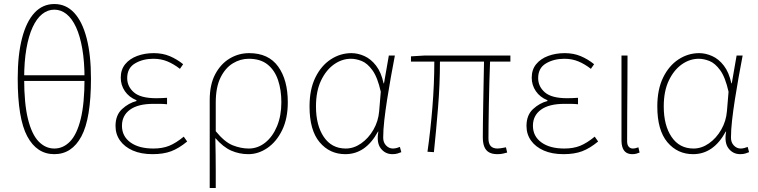

<svg xmlns="http://www.w3.org/2000/svg" viewBox="-20 -754 3764 954"><path d="M250 12Q163 12 115.5 -76.5Q68 -165 68 -364Q68 -481 89.5 -564Q111 -647 151.5 -690.5Q192 -734 250 -734Q308 -734 348.5 -690.5Q389 -647 410.5 -564Q432 -481 432 -364Q432 -165 384.5 -76.5Q337 12 250 12ZM250 -16Q294 -16 328 -51Q362 -86 381 -162.5Q400 -239 400 -364Q400 -447 389 -511Q378 -575 358 -618.5Q338 -662 310.5 -684Q283 -706 250 -706Q217 -706 189.5 -684Q162 -662 142 -618.5Q122 -575 111 -511Q100 -447 100 -364Q100 -239 119 -162.5Q138 -86 172 -51Q206 -16 250 -16ZM86 -352V-380H414V-352Z M738 12Q681 12 640 -6Q599 -24 576.5 -55.5Q554 -87 554 -128Q554 -182 586.5 -212Q619 -242 658 -252V-256Q621 -271 600.5 -301Q580 -331 580 -368Q580 -408 602 -435Q624 -462 661.5 -476Q699 -490 744 -490Q788 -490 823.5 -475Q859 -460 890 -435L874 -412Q843 -436 811.5 -449Q780 -462 742 -462Q690 -462 651 -439Q612 -416 612 -366Q612 -324 645.5 -295Q679 -266 756 -266Q770 -266 780.5 -266.5Q791 -267 810 -268V-236Q789 -238 774 -238Q759 -238 742 -238Q666 -238 626 -209Q586 -180 586 -129Q586 -77 628 -46.5Q670 -16 742 -16Q787 -16 820.5 -29.5Q854 -43 893 -75L910 -51Q869 -17 830.5 -2.5Q792 12 738 12Z M1022 180V-257Q1022 -334 1049.5 -385.5Q1077 -437 1121.5 -463.5Q1166 -490 1218 -490Q1314 -490 1362 -423.5Q1410 -357 1410 -246Q1410 -165 1382 -107.5Q1354 -50 1309 -19Q1264 12 1214 12Q1169 12 1129 -5.5Q1089 -23 1050 -68Q1051 -20 1051.5 18Q1052 56 1052 94Q1052 132 1052 180ZM1216 -16Q1261 -16 1298 -45.5Q1335 -75 1356.5 -127Q1378 -179 1378 -246Q1378 -307 1361.5 -356Q1345 -405 1309.5 -433.5Q1274 -462 1216 -462Q1174 -462 1136.5 -439Q1099 -416 1075.5 -368Q1052 -320 1052 -244V-102Q1096 -48 1136.5 -32Q1177 -16 1216 -16Z M1696 12Q1618 12 1568 -47.5Q1518 -107 1518 -225Q1518 -310 1547 -369Q1576 -428 1623.5 -459Q1671 -490 1726 -490Q1758 -490 1790.5 -475.5Q1823 -461 1848.5 -428Q1874 -395 1886 -340H1888L1912 -478H1942Q1932 -426 1922 -370Q1912 -314 1903.5 -259.5Q1895 -205 1889.5 -156.5Q1884 -108 1884 -70Q1884 -46 1898.5 -31Q1913 -16 1932 -16Q1941 -16 1950.5 -18.5Q1960 -21 1967 -24L1974 2Q1967 5 1956 8.5Q1945 12 1930 12Q1894 12 1872 -16.5Q1850 -45 1860 -100H1858Q1797 12 1696 12ZM1698 -16Q1738 -16 1774.5 -41.5Q1811 -67 1835.5 -109.5Q1860 -152 1864 -202L1872 -298Q1856 -370 1830.5 -405Q1805 -440 1777 -451Q1749 -462 1724 -462Q1679 -462 1639.5 -434Q1600 -406 1575 -353.5Q1550 -301 1550 -225Q1550 -131 1589 -73.5Q1628 -16 1698 -16Z M2451 12Q2427 12 2411 3.5Q2395 -5 2387 -23.5Q2379 -42 2379 -72Q2379 -97 2379.5 -140.5Q2380 -184 2381 -237.5Q2382 -291 2383 -346Q2384 -401 2385 -448H2166Q2166 -336 2156.5 -219.5Q2147 -103 2136 2L2104 0Q2119 -105 2128.5 -221Q2138 -337 2138 -448H2022V-474L2088 -478H2516V-448H2415Q2413 -400 2411.5 -344Q2410 -288 2409 -233.5Q2408 -179 2407.5 -135Q2407 -91 2407 -66Q2407 -41 2418 -28.5Q2429 -16 2453 -16Q2459 -16 2468.5 -17.5Q2478 -19 2494 -22L2500 4Q2489 7 2478 9.5Q2467 12 2451 12Z M2780 12Q2723 12 2682 -6Q2641 -24 2618.5 -55.5Q2596 -87 2596 -128Q2596 -182 2628.5 -212Q2661 -242 2700 -252V-256Q2663 -271 2642.5 -301Q2622 -331 2622 -368Q2622 -408 2644 -435Q2666 -462 2703.5 -476Q2741 -490 2786 -490Q2830 -490 2865.5 -475Q2901 -460 2932 -435L2916 -412Q2885 -436 2853.5 -449Q2822 -462 2784 -462Q2732 -462 2693 -439Q2654 -416 2654 -366Q2654 -324 2687.5 -295Q2721 -266 2798 -266Q2812 -266 2822.5 -266.5Q2833 -267 2852 -268V-236Q2831 -238 2816 -238Q2801 -238 2784 -238Q2708 -238 2668 -209Q2628 -180 2628 -129Q2628 -77 2670 -46.5Q2712 -16 2784 -16Q2829 -16 2862.5 -29.5Q2896 -43 2935 -75L2952 -51Q2911 -17 2872.5 -2.5Q2834 12 2780 12Z M3122 12Q3105 12 3093 5Q3081 -2 3074.5 -17.5Q3068 -33 3068 -58V-478H3098Q3098 -406 3097.5 -335.5Q3097 -265 3096.5 -194.5Q3096 -124 3096 -52Q3096 -34 3104 -25Q3112 -16 3124 -16Q3131 -16 3137 -17.5Q3143 -19 3152 -22L3158 4Q3151 7 3142 9.5Q3133 12 3122 12Z M3424 12Q3346 12 3296 -47.5Q3246 -107 3246 -225Q3246 -310 3275 -369Q3304 -428 3351.5 -459Q3399 -490 3454 -490Q3486 -490 3518.5 -475.5Q3551 -461 3576.5 -428Q3602 -395 3614 -340H3616L3640 -478H3670Q3660 -426 3650 -370Q3640 -314 3631.5 -259.5Q3623 -205 3617.5 -156.5Q3612 -108 3612 -70Q3612 -46 3626.5 -31Q3641 -16 3660 -16Q3669 -16 3678.5 -18.5Q3688 -21 3695 -24L3702 2Q3695 5 3684 8.5Q3673 12 3658 12Q3622 12 3600 -16.5Q3578 -45 3588 -100H3586Q3525 12 3424 12ZM3426 -16Q3466 -16 3502.5 -41.5Q3539 -67 3563.5 -109.5Q3588 -152 3592 -202L3600 -298Q3584 -370 3558.5 -405Q3533 -440 3505 -451Q3477 -462 3452 -462Q3407 -462 3367.5 -434Q3328 -406 3303 -353.5Q3278 -301 3278 -225Q3278 -131 3317 -73.5Q3356 -16 3426 -16Z"/></svg>

Font: Source Sans Variable
Style: Regular
Weight: 200
Designer: Paul D. Hunt
Foundry: Adobe Systems Incorporated
Version: Version 3.006;hotconv 1.0.111;makeotfexe 2.5.65597